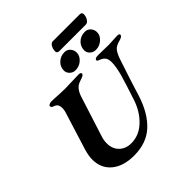

<svg xmlns="http://www.w3.org/2000/svg" viewBox="-243 -1127 1326 1326"><g transform="rotate(-45 419.5 -464.0)"><path d="M91 -171Q91 -208 105 -255L193 -538Q197 -553 197 -569Q197 -609 167 -618Q141 -627 145 -640Q146 -647 155.5 -651Q165 -655 177 -655Q209 -655 242 -652Q286 -650 304 -650Q321 -650 371 -652Q419 -654 439 -654Q464 -654 461 -639Q459 -632 450 -627Q441 -622 425 -617Q410 -612 406 -610Q364 -594 344 -531L250 -237Q241 -210 241 -179Q241 -125 275 -92.5Q309 -60 361 -60Q439 -60 499 -117.5Q559 -175 587 -262Q628 -386 646 -450Q662 -515 662 -550Q662 -577 654 -591.5Q646 -606 630 -615Q626 -618 615 -622Q604 -626 599 -629.5Q594 -633 596 -639Q599 -653 629 -653L688 -652Q701 -651 730 -651Q749 -651 773 -653Q797 -655 817 -655Q842 -655 838 -640Q834 -627 804 -619Q768 -610 751 -592Q734 -574 718 -529Q700 -477 679 -411Q658 -345 647 -311Q644 -301 630 -256Q589 -127 513.5 -56.5Q438 14 315 14Q211 14 151 -36Q91 -86 91 -171ZM387 -745Q387 -781 414 -806.5Q441 -832 480 -832Q505 -832 521.5 -813.5Q538 -795 538 -770Q538 -738 510.5 -713.5Q483 -689 446 -689Q421 -689 404 -706Q387 -723 387 -745ZM585 -744Q585 -781 611.5 -806.5Q638 -832 679 -832Q704 -832 720.5 -813.5Q737 -795 737 -770Q737 -738 709 -713.5Q681 -689 645 -689Q620 -689 602.5 -705.5Q585 -722 585 -744ZM438 -880Q438 -905 449.5 -923.5Q461 -942 475 -942H741Q750 -942 755 -936.5Q760 -931 760 -924Q760 -900 747.5 -881Q735 -862 719 -862H458Q449 -862 443.5 -867.5Q438 -873 438 -880Z"/></g></svg>

Font: EB Garamond
Style: Bold Italic
Weight: 700
Italic angle: -17.2°
Designer: Georg Duffner and Octavio Pardo
Foundry: Georg Duffner
Version: Version 1.000